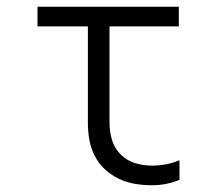

<svg xmlns="http://www.w3.org/2000/svg" viewBox="-20 -540 640 568"><path d="M430 8Q405 8 380 4Q355 0 332 -11Q309 -22 290.5 -39Q272 -56 260.5 -78.5Q249 -101 244.5 -125.5Q240 -150 240 -176V-462H91V-520H509V-462H304V-176Q304 -150 311.5 -125.5Q319 -101 337 -83Q355 -65 379.5 -57.5Q404 -50 430 -50Q451 -50 471.5 -54Q492 -58 511 -66V-8Q492 0 471.5 4Q451 8 430 8Z"/></svg>

Font: Iosevka Light Extended
Style: Regular
Weight: 300
Width: 7
Monospace: yes
Designer: Belleve Invis
Foundry: Belleve Invis
Version: Version 32.5.0; ttfautohint (v1.8.4)